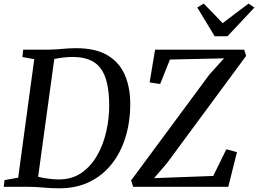

<svg xmlns="http://www.w3.org/2000/svg" viewBox="-28 -1012 1398 1040"><path d="M97.5 -743H232.5Q270 -743.5 308.5 -747.2Q347 -751 384 -751Q490 -751 554.5 -712.5Q619 -674 648.2 -606Q677.5 -538 677.5 -449.5Q677.5 -352.5 652 -269.2Q626.5 -186 577.2 -123.8Q528 -61.5 456.8 -26.8Q385.5 8 293.5 8Q248 8 207.2 4Q166.5 0 125.5 0H-8L-3.5 -36.5L70.5 -49.5L157.5 -691.5L93.5 -703ZM366.5 -703.5Q338.5 -703.5 311.5 -700Q284.5 -696.5 266 -692.5L178.5 -54.5Q202 -48.5 233.8 -44.2Q265.5 -40 290.5 -40Q361.5 -40 413 -75.5Q464.5 -111 498 -169.8Q531.5 -228.5 547.5 -299.2Q563.5 -370 563.5 -440.5Q563.5 -578.5 517.8 -641Q472 -703.5 366.5 -703.5ZM693.5 0 682 -34.5 1106 -608 1185.5 -696 892.5 -689.5 839.5 -557 782.5 -565.5 812 -743H1295L1305 -709L875.5 -127L806.5 -47L1127 -59L1198 -203.5L1255.5 -188L1208.5 0ZM1135 -815.5 1040.5 -971.5 1075.5 -992.5Q1101.5 -966 1127 -939.8Q1152.5 -913.5 1178 -886.5Q1212 -913 1247.2 -939.2Q1282.5 -965.5 1318.5 -992.5L1350 -971L1204 -815.5Z"/></svg>

Font: Merriweather Text Regular
Style: Italic
Weight: 400
Italic angle: -7.8°
Designer: Eben Sorkin
Foundry: Eben Sorkin
Version: Version 2.100; ttfautohint (v1.7.19-72a1) -l 8 -r 50 -G 200 